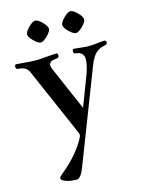

<svg xmlns="http://www.w3.org/2000/svg" viewBox="-141 -772 855 1143"><g transform="rotate(-15 286.0 -200.5)"><path d="M149.7 -581.3Q124 -606.9 124 -623Q124 -639.2 149.7 -664.8Q175.3 -690.4 191.4 -690.4Q207.5 -690.4 233.2 -664.8Q258.8 -639.2 258.8 -623Q258.8 -606.9 233.2 -581.3Q207.5 -555.7 191.4 -555.7Q175.3 -555.7 149.7 -581.3ZM366.5 -581.3Q340.8 -606.9 340.8 -623Q340.8 -639.2 366.5 -664.8Q392.1 -690.4 408.2 -690.4Q424.3 -690.4 450 -664.8Q475.6 -639.2 475.6 -623Q475.6 -606.9 450 -581.3Q424.3 -555.7 408.2 -555.7Q392.1 -555.7 366.5 -581.3ZM5.9 -455.1Q5.9 -468.8 16.1 -468.8Q27.8 -468.8 67.9 -464.8Q104.5 -460.9 134.8 -460.9Q165 -460.9 201.7 -464.8Q241.7 -468.8 261.7 -468.8Q272 -468.8 272 -455.1Q272 -440.9 258.3 -439.5Q243.2 -438 234.4 -436.3Q225.6 -434.6 217.5 -427.5Q209.5 -420.4 209.5 -408.2Q209.5 -400.4 216.8 -382.3L333 -115.2L402.8 -298.3Q423.8 -354.5 423.8 -392.6Q423.8 -413.1 411.1 -425.3Q398.4 -437.5 375 -439.5Q361.3 -440.9 361.3 -455.1Q361.3 -468.8 372.1 -468.8Q379.4 -468.8 410.6 -464.8Q441.4 -460.9 462.9 -460.9Q484.4 -460.9 515.1 -464.8Q546.4 -468.8 553.7 -468.8Q570.3 -468.8 570.3 -455.1Q570.3 -443.4 550.3 -439.5Q516.6 -433.1 495.4 -411.6Q474.1 -390.1 456.1 -344.2L236.8 222.7Q229 242.7 223.6 253.9Q218.3 265.1 208 276.6Q197.8 288.1 186.5 288.1Q149.4 288.1 121.1 278.1Q92.8 268.1 92.8 255.4Q92.8 248 116.7 228.5Q215.8 147 264.6 57.6Q272.5 43 272.5 35.2Q272.5 28.3 268.6 20L86.9 -397.5Q77.6 -419.4 62 -428.5Q46.4 -437.5 19.5 -439.5Q5.9 -439.9 5.9 -455.1Z"/></g></svg>

Font: Monomachus
Style: Medium
Weight: 500
Designer: Alexey Kryukov
Version: Version 1.0